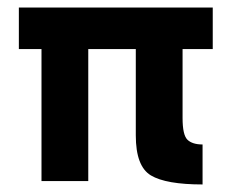

<svg xmlns="http://www.w3.org/2000/svg" viewBox="-20 -480 623 509"><path d="M30 -460H544V-350H464V-167Q464 -122 477 -109.5Q490 -97 517 -97V9Q420 9 380 -15Q340 -39 340 -121V-350H214V0H90V-350H30Z"/></svg>

Font: Renner*
Style: Semi
Weight: 600
Version: Version 003.000 ; ttfautohint (v0.97) -l 8 -r 50 -G 200 -x 1